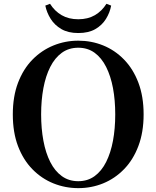

<svg xmlns="http://www.w3.org/2000/svg" viewBox="-20 -974 825 1013"><path d="M219.1 -944.5 244 -954Q268.2 -915.4 305.3 -893.9Q342.4 -872.4 392.9 -872.4Q443.6 -872.4 480.6 -893.9Q517.5 -915.4 541.6 -954L566.5 -944.5Q559.8 -907.7 539.2 -874.4Q518.7 -841.1 482.9 -820.4Q447.2 -799.7 392.9 -799.7Q339.8 -799.7 304.1 -820.4Q268.4 -841.1 247.4 -874.4Q226.5 -907.7 219.1 -944.5ZM392.9 18.6Q324.2 18.6 261.8 -6.5Q199.5 -31.6 151.1 -81Q102.7 -130.4 75.1 -202.8Q47.6 -275.2 47.6 -370.5Q47.6 -464.8 75.1 -537.3Q102.7 -609.9 151.1 -659.3Q199.5 -708.6 261.8 -734Q324.2 -759.4 392.9 -759.4Q462.5 -759.4 524.4 -734.3Q586.3 -709.2 634.4 -659.8Q682.6 -610.4 710.1 -537.9Q737.7 -465.3 737.7 -370.5Q737.7 -276.2 710.1 -203.4Q682.6 -130.6 634.4 -81.3Q586.3 -31.9 524.4 -6.6Q462.5 18.6 392.9 18.6ZM392.9 -18Q442.6 -18 479.3 -44.8Q515.9 -71.5 540 -119.4Q564.1 -167.3 576.1 -231.5Q588 -295.6 588 -370.5Q588 -445.3 576.1 -509.2Q564.1 -573 540 -620.8Q515.9 -668.7 479.3 -695.5Q442.6 -722.2 392.9 -722.2Q343.1 -722.2 306.2 -695.5Q269.3 -668.7 245.1 -620.8Q220.9 -573 209 -509.2Q197 -445.3 197 -370.5Q197 -295.6 209 -231.5Q220.9 -167.3 245.1 -119.4Q269.3 -71.5 306.2 -44.8Q343.1 -18 392.9 -18Z"/></svg>

Font: Noto Serif SC ExtraLight
Style: Regular
Weight: 200
Designer: Ryoko NISHIZUKA 西塚涼子 (kana & ideographs); Frank Grießhammer (Latin, Greek & Cyrillic); Wenlong ZHANG 张文龙 (bopomofo); San
Foundry: Adobe
Version: Version 2.002-H1;hotconv 1.1.0;makeotfexe 2.6.0